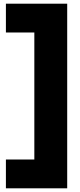

<svg xmlns="http://www.w3.org/2000/svg" viewBox="-20 -820 436 1040"><path d="M12 200H344V-800H12V-644H166V44H12Z"/></svg>

Font: Aspekta 900
Style: Regular
Weight: 900
Designer: Ivo Dolenc
Version: Version 2.000